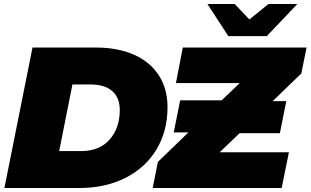

<svg xmlns="http://www.w3.org/2000/svg" viewBox="-20 -937 1548 957"><path d="M142 -700H458Q568 -700 648.5 -664Q729 -628 772 -561Q815 -494 815 -403Q815 -282 759 -190.5Q703 -99 603.5 -49.5Q504 0 377 0H2ZM385 -184Q476 -184 526.5 -241.5Q577 -299 577 -389Q577 -450 539.5 -483Q502 -516 431 -516H341L275 -184ZM1482 -571 1339 -433H1407L1375 -273H1174L1075 -178H1420L1384 0H741L767 -130L919 -277H846L878 -437H1085L1175 -523H857L891 -700H1508ZM1462 -917 1310 -757H1118L1014 -917H1150L1223 -840L1318 -917Z"/></svg>

Font: Montserrat Alternates Black
Style: Italic
Weight: 900
Italic angle: -11.3°
Designer: Julieta Ulanovsky
Foundry: Julieta Ulanovsky
Version: Version 7.200